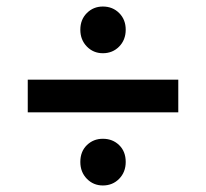

<svg xmlns="http://www.w3.org/2000/svg" viewBox="-20 -644 630 588"><path d="M65 -300V-400H526V-300ZM295 -76Q266 -76 246 -96.5Q226 -117 226 -148Q226 -180 246 -199.5Q266 -219 295 -219Q325 -219 345 -199.5Q365 -180 365 -148Q365 -117 345 -96.5Q325 -76 295 -76ZM295 -481Q266 -481 246 -501.5Q226 -522 226 -553Q226 -584 246 -604Q266 -624 295 -624Q325 -624 345 -604Q365 -584 365 -553Q365 -522 345 -501.5Q325 -481 295 -481Z"/></svg>

Font: Montserrat Thin SemiBold
Style: Regular
Weight: 600
Version: Version 9.000